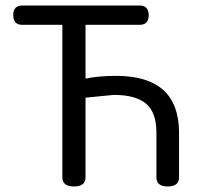

<svg xmlns="http://www.w3.org/2000/svg" viewBox="-20 -676 736 696"><path d="M401 -401Q629 -401 629 -195V-33Q629 0 588 0Q547 0 547 -33V-195Q547 -269 509 -300.5Q471 -332 393 -332L290 -322V-33Q290 0 248 0Q206 0 206 -33V-586H61Q28 -586 28 -621Q28 -656 61 -656H486Q519 -656 519 -621Q519 -586 486 -586H290V-391Q338 -401 401 -401Z"/></svg>

Font: Raw Maruko Gothic CJK TC
Style: Regular
Weight: 400
Version: Version 1.001